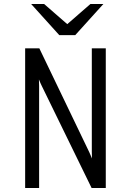

<svg xmlns="http://www.w3.org/2000/svg" viewBox="-20 -942 656 962"><path d="M106 -700H177L427 -180L441 -148L440 -181V-700H510V0H439L190 -510Q183 -524 175 -544Q176 -528 176 -511V0H106ZM277 -766 136 -922H201L317 -821L433 -922H498L357 -766Z"/></svg>

Font: Overpass Mono Light
Style: Regular
Weight: 300
Monospace: yes
Designer: Delve Withrington, Dave Bailey
Foundry: Delve Fonts
Version: Version 1.000;DELV;Overpass